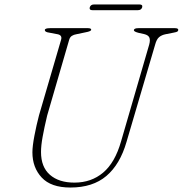

<svg xmlns="http://www.w3.org/2000/svg" viewBox="-20 -826 818 859"><path d="M521.5 -193 647.5 -626.5Q653 -647 648.2 -658Q643.5 -669 625 -673.5L600 -679Q579 -684.5 579 -690.5Q579 -700 599 -700H762.5Q777.5 -700 777.5 -692.5Q777.5 -688 774.2 -685.2Q771 -682.5 757 -680L721.5 -673Q703.5 -669.5 692 -660Q680.5 -650.5 674 -626L546 -191Q517 -90.5 456 -38.8Q395 13 295 13Q208 13 166.5 -31.8Q125 -76.5 125 -144.5Q125 -172 134 -219Q143 -266 154.5 -310L253 -647Q260.5 -670 234 -673.5L200 -680Q180.5 -682.5 180.5 -691.5Q180.5 -700 204 -700H373.5Q388 -700 388 -693Q388 -686 363 -681.5L322.5 -673Q310 -671 301.5 -665.5Q293 -660 289.5 -648L191 -309Q178 -254.5 170.8 -214.5Q163.5 -174.5 163.5 -146Q163.5 -78.5 203.5 -43.8Q243.5 -9 313 -9Q388.5 -9 441.5 -53.8Q494.5 -98.5 521.5 -193ZM381.5 -793Q385.5 -806 400.5 -806H604.5Q619.5 -806 616 -793Q612 -780.5 597 -780.5H393Q378.5 -780.5 381.5 -793Z"/></svg>

Font: Fraunces 9pt S000 Thin
Style: Italic
Weight: 100
Italic angle: -16°
Version: Version 1.000; ttfautohint (v1.8.3)